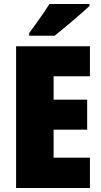

<svg xmlns="http://www.w3.org/2000/svg" viewBox="-20 -947 511 967"><path d="M61 0V-714H433V-563H250V-445H419V-294H250V-153H433V0ZM431 -917Q404 -892 351.5 -847Q299 -802 255 -767H127V-781L156 -820Q209 -894 229 -927H431Z"/></svg>

Font: Noto Sans Display Black Narrow
Style: Regular
Weight: 900
Width: 4
Designer: Monotype Design team
Foundry: Monotype Imaging Inc.
Version: Version 1.000